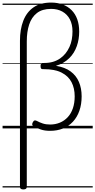

<svg xmlns="http://www.w3.org/2000/svg" viewBox="-20 -997 740 1491"><path d="M161 474Q148 474 141.5 469Q135 464 135 455V-681Q135 -769 161 -836Q187 -903 240.5 -940Q294 -977 377 -977Q427 -977 467 -962Q507 -947 536 -918Q565 -889 580 -847Q595 -805 595 -751Q595 -723 590.5 -694.5Q586 -666 576.5 -639Q567 -612 552.5 -588.5Q538 -565 517.5 -545Q497 -525 471.5 -510Q446 -495 414 -486Q484 -475 528 -442.5Q572 -410 593 -360.5Q614 -311 614 -249Q614 -187 596.5 -137Q579 -87 546.5 -52Q514 -17 469 1Q424 19 369 19Q327 19 296.5 8.5Q266 -2 239 -17Q230 -23 230 -31Q230 -39 235 -48Q241 -60 249 -61.5Q257 -63 266 -58Q288 -46 312.5 -38Q337 -30 369 -30Q410 -30 445 -44.5Q480 -59 506 -87Q532 -115 546 -156Q560 -197 560 -249Q560 -312 535.5 -359Q511 -406 458.5 -433Q406 -460 320 -460H311Q303 -460 299 -465Q295 -470 295 -484Q295 -497 299 -502.5Q303 -508 311 -508H324Q361 -508 391.5 -517Q422 -526 446.5 -543Q471 -560 489 -582.5Q507 -605 519.5 -632.5Q532 -660 537.5 -690.5Q543 -721 543 -753Q543 -808 522.5 -847Q502 -886 464.5 -907Q427 -928 377 -928Q308 -928 266.5 -895.5Q225 -863 206.5 -806.5Q188 -750 188 -676V455Q188 464 181.5 469Q175 474 161 474ZM0 449H700V459H0ZM0 -20H700V0H0ZM0 -505H700V-500H0ZM0 -969H700V-959H0Z"/></svg>

Font: Playwrite IT Trad Guides
Style: Regular
Weight: 400
Designer: Veronika Burian, José Scaglione
Foundry: TypeTogether
Version: Version 1.003